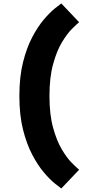

<svg xmlns="http://www.w3.org/2000/svg" viewBox="-20 -866 502 1120"><path d="M337.5 233.5Q326 225.5 298 202.8Q270 180 235.2 139Q200.5 98 168 36.2Q135.5 -25.5 114.2 -110.2Q93 -195 93 -306Q93 -417.5 114.2 -502.5Q135.5 -587.5 168 -649Q200.5 -710.5 235.2 -751.5Q270 -792.5 298 -815.2Q326 -838 337.5 -846L441.5 -736.5Q428 -725.5 399.8 -697.5Q371.5 -669.5 341.2 -619.2Q311 -569 289.8 -492Q268.5 -415 268.5 -306Q268.5 -197.5 289.8 -120.8Q311 -44 341.2 6.5Q371.5 57 399.8 85Q428 113 441.5 124Z"/></svg>

Font: Epilogue Black
Style: Regular
Weight: 900
Designer: Tyler Finck
Foundry: Etcetera Type Co
Version: Version 2.111; ttfautohint (v1.8.3)